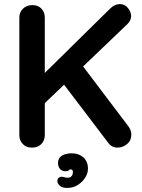

<svg xmlns="http://www.w3.org/2000/svg" viewBox="-20 -725 695 943"><path d="M557 0Q529 0 512 -23L281 -327L372 -420L611 -104Q625 -85 625 -63Q625 -35 604 -17.5Q583 0 557 0ZM569 -705Q593 -705 608.5 -685.5Q624 -666 624 -646Q624 -625 606 -607L187 -206L182 -349L520 -682Q543 -705 569 -705ZM137 0Q109 0 92 -17.5Q75 -35 75 -61V-639Q75 -665 93 -682.5Q111 -700 139 -700Q167 -700 183.5 -682.5Q200 -665 200 -639V-61Q200 -35 183 -17.5Q166 0 137 0ZM412 104Q412 126 398.5 147.5Q385 169 362 183.5Q339 198 310 198Q285 198 273.5 187Q262 176 262 166Q262 152 269 147.5Q276 143 283 143Q288 143 296.5 145.5Q305 148 313 148Q324 148 331 140.5Q338 133 338 120Q338 107 328 107Q321 107 318 111.5Q315 116 301 116Q285 116 275 105Q265 94 265 75Q265 51 284 39.5Q303 28 333 28Q367 28 389.5 48Q412 68 412 104Z"/></svg>

Font: zvoove
Style: Bold
Weight: 700
Designer: Vernon Adams (Nunito) & Andrew Paglinawan (Quicksand)
Foundry: zvoove
Version: Version 3.006